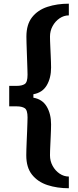

<svg xmlns="http://www.w3.org/2000/svg" viewBox="-20 -820 424 1042"><path d="M353.6 201.6Q289.8 201.6 237.4 184.4Q185 167.1 153.8 128Q122.6 89 122.6 23Q122.6 11.6 123.2 -9.9Q123.8 -31.4 125 -57.4Q126.1 -83.5 127.2 -108.8Q128.2 -134.2 128.8 -153.9Q129.5 -173.6 129.5 -182.6Q129.5 -223.1 114.1 -232.9Q98.7 -242.8 70.9 -242.8H30V-354H70.9Q98.7 -354 114.1 -363.8Q129.5 -373.7 129.5 -414.3Q129.5 -423.2 128.8 -443.1Q128.2 -463 127.3 -488.5Q126.5 -514.1 125.5 -540.2Q124.6 -566.4 123.9 -588.1Q123.3 -609.8 123.3 -621.4Q123.3 -687.5 154.3 -726.7Q185.4 -765.9 237.6 -782.9Q289.8 -800 353.6 -800V-736.5Q326.7 -736.5 303.3 -720.6Q279.9 -704.7 265.6 -678.5Q251.3 -652.4 251.3 -621.4Q251.3 -612.1 251.8 -596.3Q252.4 -580.4 253.3 -560.9Q254.3 -541.4 255.1 -521.5Q256 -501.6 256.6 -483.8Q257.2 -465.9 257.2 -453.6Q257.2 -396.5 233.6 -356.8Q210 -317.1 161.2 -308.6V-289.8Q210 -281.4 233.6 -241.6Q257.2 -201.7 257.2 -144.9Q257.2 -132.6 256.6 -114.8Q256 -96.9 255.1 -77Q254.3 -57 253.3 -37.5Q252.4 -17.9 251.8 -2.1Q251.3 13.7 251.3 23Q251.3 53.9 265.6 80.1Q279.9 106.3 303.3 122.2Q326.7 138.1 353.6 138.1Z"/></svg>

Font: Big Shoulders Stencil Text SC Thin
Style: Regular
Weight: 100
Designer: Patric King
Foundry: XO Type Co
Version: Version 2.001